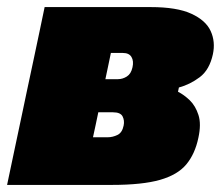

<svg xmlns="http://www.w3.org/2000/svg" viewBox="-38 -522 624 542"><path d="M-18 0Q-7 -51.5 3.2 -100.5Q13.5 -149.5 27 -213L37.5 -263Q49.5 -318.5 58 -359.2Q66.5 -400 73.8 -434Q81 -468 88 -502H387.5Q461.5 -502 502.2 -483.2Q543 -464.5 556.8 -434.2Q570.5 -404 563 -369Q553.5 -325 526 -304.2Q498.5 -283.5 467 -275L464.5 -263Q481.5 -254.5 497.8 -238.8Q514 -223 522.2 -197.5Q530.5 -172 522 -133Q512.5 -87.5 488 -58Q463.5 -28.5 413.5 -14.2Q363.5 0 277.5 0ZM275 -372.5Q271 -353 267.2 -335Q263.5 -317 259.5 -298.5H295Q308 -298.5 320 -306Q332 -313.5 336 -332Q340 -349.5 333.2 -361Q326.5 -372.5 309 -372.5ZM224.5 -134.5H266Q280 -134.5 293.5 -141Q307 -147.5 311 -167.5Q314 -182 308 -193.5Q302 -205 281 -205H239.5Q235.5 -185.5 232 -169.2Q228.5 -153 224.5 -134.5Z"/></svg>

Font: Commissioner Black
Style: Italic
Weight: 900
Italic angle: -12°
Designer: Kostas Bartsokas
Foundry: Kostas Bartsokas
Version: Version 1.000; ttfautohint (v1.8.3)